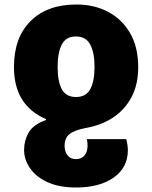

<svg xmlns="http://www.w3.org/2000/svg" viewBox="-20 -583 676 853"><path d="M319 -563Q399 -563 461 -530Q523 -497 558.5 -435Q594 -373 594 -285Q594 -207 564 -151Q534 -95 482.5 -61Q431 -27 364 -15Q311 -5 289 12.5Q267 30 267 65Q267 90 280 107Q293 124 318 124Q342 124 355.5 107.5Q369 91 369 64Q369 50 366 35H541Q548 62 548 85Q548 161 485.5 205.5Q423 250 318 250Q243 250 191.5 226.5Q140 203 113.5 164.5Q87 126 87 83Q87 42 107 6.5Q127 -29 184 -50V-54Q42 -115 42 -285Q42 -416 116 -489.5Q190 -563 319 -563ZM317 -421Q273 -421 254.5 -385Q236 -349 236 -285Q236 -222 254.5 -187Q273 -152 318 -152Q362 -152 381 -187Q400 -222 400 -285Q400 -349 381 -385Q362 -421 317 -421Z"/></svg>

Font: Noto Sans Georgian Black
Style: Regular
Weight: 900
Designer: Monotype Design Team, Akaki Razmadze
Foundry: Google LLC
Version: Version 2.005; ttfautohint (v1.8.4.7-5d5b)